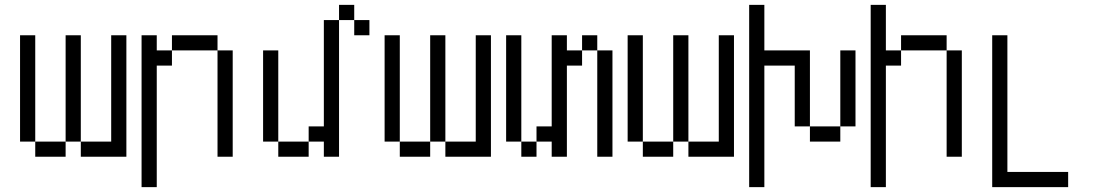

<svg xmlns="http://www.w3.org/2000/svg" viewBox="-20 -645 4540 790"><path d="M125 -62.5V0H250V-62.5ZM125 -62.5V-500H62.5V-62.5ZM250 -62.5H312.5V0H500Q500 0 500 -500H437.5V-62.5H312.5V-500H250Z M562.5 -500Q562.5 -500 562.5 125H625Q625 125 625 -375H687.5V-437.5H625V-500ZM875 -437.5V0H937.5V-437.5ZM687.5 -437.5H875V-500H687.5Z M1500 -500V-562.5H1437.5V-500ZM1125 -62.5V0H1250V-62.5ZM1125 -62.5Q1125 -62.5 1125 -437.5H1062.5Q1062.5 -437.5 1062.5 -62.5ZM1312.5 -62.5V0H1375V-562.5H1312.5V-125H1250V-62.5ZM1375 -562.5H1437.5V-625H1375Z M1625 -62.5V0H1750V-62.5ZM1625 -62.5V-500H1562.5V-62.5ZM1750 -62.5H1812.5V0H2000Q2000 0 2000 -500H1937.5V-62.5H1812.5V-500H1750Z M2125 -62.5V0H2187.5V-62.5ZM2125 -62.5V-500H2062.5V-62.5ZM2250 -62.5V0H2312.5Q2312.5 0 2312.5 -375H2375V-437.5H2312.5V-500H2250Q2250 -500 2250 -125H2187.5V-62.5ZM2437.5 -437.5V0H2500V-437.5ZM2375 -437.5H2437.5V-500H2375Z M2625 -62.5V0H2750V-62.5ZM2625 -62.5V-500H2562.5V-62.5ZM2750 -62.5H2812.5V0H3000Q3000 0 3000 -500H2937.5V-62.5H2812.5V-500H2750Z M3062.5 -625Q3062.5 -625 3062.5 125H3125Q3125 125 3125 -375H3250Q3250 -375 3250 -125H3312.5V-62.5H3437.5V-125H3312.5V-437.5H3125V-625ZM3437.5 -125H3500V-437.5H3437.5Z M3562.5 -625Q3562.5 -625 3562.5 125H3625Q3625 125 3625 -375H3687.5V-437.5H3625V-625ZM3875 -437.5V0H3937.5V-437.5ZM3687.5 -437.5H3875V-500H3687.5Z M4375 125V62.5H4125V-500H4062.5Q4062.5 -500 4062.5 125Z"/></svg>

Font: Unifont
Style: Regular
Weight: 500
Version: Version 15.1.04